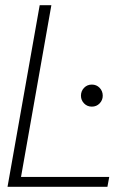

<svg xmlns="http://www.w3.org/2000/svg" viewBox="-20 -720 499 740"><path d="M9 0 133 -700H178L61 -38H401L394 0ZM334 -309Q316 -309 304 -321.5Q292 -334 292 -351Q292 -369 304 -381.5Q316 -394 334 -394Q352 -394 364 -381.5Q376 -369 376 -351Q376 -334 364 -321.5Q352 -309 334 -309Z"/></svg>

Font: DM Sans 36pt ExtraLight
Style: Italic
Weight: 250
Italic angle: -10°
Designer: Colophon Foundry, Jonny Pinhorn
Foundry: Colophon Foundry
Version: Version 4.004;gftools[0.9.30]